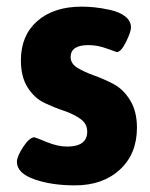

<svg xmlns="http://www.w3.org/2000/svg" viewBox="-20 -551 453 579"><path d="M393 -166Q393 -87 341.5 -39.5Q290 8 206 8Q135 8 83 -10.5Q31 -29 31 -63Q31 -79 50 -108Q69 -137 84 -137Q86 -137 120 -123Q154 -109 182 -109Q243 -109 243 -154Q243 -178 222.5 -192.5Q202 -207 172.5 -217Q143 -227 113.5 -241Q84 -255 63.5 -287Q43 -319 43 -369Q43 -444 92.5 -487.5Q142 -531 227 -531Q244 -531 264.5 -529Q285 -527 312.5 -521Q340 -515 357.5 -501.5Q375 -488 375 -468Q375 -455 360 -424.5Q345 -394 332 -394Q331 -394 302.5 -404.5Q274 -415 247 -415Q193 -415 193 -379Q193 -359 213.5 -346.5Q234 -334 263.5 -323.5Q293 -313 322.5 -297.5Q352 -282 372.5 -248.5Q393 -215 393 -166Z"/></svg>

Font: mmAsap
Style: Bold
Weight: 700
Designer: Pablo Cosgaya
Foundry: Omnibus-Type
Version: Version 1.001